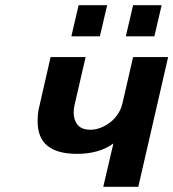

<svg xmlns="http://www.w3.org/2000/svg" viewBox="-20 -720 668 740"><path d="M175 -500H310L267 -314Q264 -299 264 -286Q264 -257 279.5 -238.5Q295 -220 328 -220Q349 -220 369 -228Q389 -236 406 -249.5Q423 -263 435 -281.5Q447 -300 452 -322L493 -500H628L513 0H378L417 -167Q362 -127 277 -127Q202 -127 163.5 -157.5Q125 -188 125 -253Q125 -266 126.5 -282Q128 -298 133 -316ZM465 -580 493 -700H603L575 -580ZM255 -580 283 -700H393L365 -580Z"/></svg>

Font: Perun
Style: Bold Italic
Weight: 700
Italic angle: -12°
Foundry: Copyright (c) Stefan Peev, Context Ltd, 2016
Version: Version 1.027